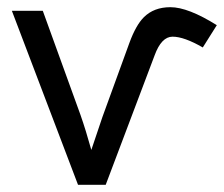

<svg xmlns="http://www.w3.org/2000/svg" viewBox="-20 -514 623 534"><path d="M583 -444 544 -382Q492 -412 460 -412Q429 -412 410 -360L274 0H197L13 -484H99L204 -194Q219 -151 234 -97Q248 -139 265 -189L340 -395Q358 -444 380 -466Q408 -494 454 -494Q503 -494 583 -444Z"/></svg>

Font: Play
Style: Regular
Weight: 400
Designer: Jonas Hecksher
Foundry: Jonas Hecksher, Playtypeª, e-types AS
Version: Version 1.002